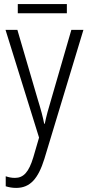

<svg xmlns="http://www.w3.org/2000/svg" viewBox="-20 -678 434 939"><path d="M307 -658H67V-613H307ZM7 -532 171 -5 143 91C121 164 95 192 53 192C37 192 22 189 8 184V233C24 238 40 241 59 241C128 241 167 195 197 99L388 -532H329L231 -194C217 -148 206 -108 199 -73H196C190 -105 181 -139 164 -194L65 -532Z"/></svg>

Font: Noto Sans Display SemiCondensed Light
Style: Regular
Weight: 300
Width: 4
Designer: Monotype Design Team
Foundry: Monotype Imaging Inc.
Version: Version 1.900